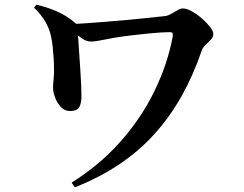

<svg xmlns="http://www.w3.org/2000/svg" viewBox="-20 -747 1040 818"><path d="M285 31Q405 -44 493.5 -144Q582 -244 638 -359Q694 -474 716 -592Q717 -603 714.5 -606.5Q712 -610 703 -610Q686 -610 663 -608.5Q640 -607 614.5 -604.5Q589 -602 563 -599Q537 -596 513 -593Q467 -587 427 -578.5Q387 -570 368 -570Q348 -570 329.5 -583Q311 -596 279 -621L280 -644Q305 -645 347 -648Q389 -651 439 -655Q489 -659 538 -663.5Q587 -668 627 -672.5Q667 -677 687 -679Q697 -681 710 -688.5Q723 -696 736 -703.5Q749 -711 759 -711Q776 -711 798 -698.5Q820 -686 840.5 -668Q861 -650 875 -632Q889 -614 889 -602Q889 -590 879 -579Q869 -568 857 -557Q845 -546 840 -533Q803 -425 753 -336.5Q703 -248 638 -176Q573 -104 489 -47.5Q405 9 299 51ZM278 -274Q255 -274 239 -291.5Q223 -309 214.5 -332Q206 -355 206 -373Q206 -390 208.5 -411.5Q211 -433 210 -459Q210 -477 208.5 -500Q207 -523 204.5 -547.5Q202 -572 197 -594Q191 -623 173 -654.5Q155 -686 125 -714L135 -727Q183 -716 223.5 -698Q264 -680 297 -652Q309 -643 309.5 -631.5Q310 -620 311 -613Q312 -599 314 -572.5Q316 -546 318 -512Q320 -478 322.5 -444Q325 -410 326 -381Q327 -352 327 -334Q327 -310 318.5 -292Q310 -274 278 -274Z"/></svg>

Font: Noto Serif HK ExtraLight
Style: Bold
Weight: 700
Version: Version 2.002-H1;hotconv 1.1.0;makeotfexe 2.6.0